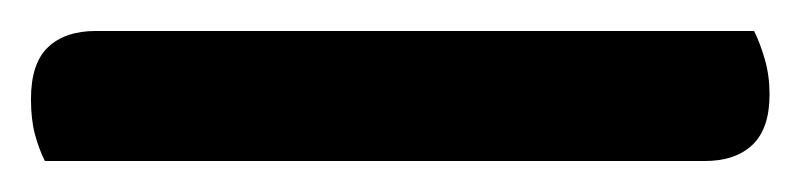

<svg xmlns="http://www.w3.org/2000/svg" viewBox="-20 37 517 124"><path d="M9 141Q5 133 2.5 123.5Q0 114 0 101Q0 78 11 67.5Q22 57 42 57H467Q471 65 474 75.5Q477 86 477 98Q477 120 466 130.5Q455 141 435 141Z"/></svg>

Font: Baloo 2 Latin Medium
Style: Regular
Weight: 500
Designer: Sarang Kulkarni and Ek Type
Foundry: Ek Type
Version: Version 1.001